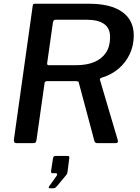

<svg xmlns="http://www.w3.org/2000/svg" viewBox="-20 -762 744 1022"><path d="M606 -19Q613 0 594 0H498Q491 0 486.5 -4Q482 -8 481 -17L400 -320Q399 -326 396 -328Q393 -330 383 -330H230Q218 -330 217 -318L174 -15Q172 -5 168 -2.5Q164 0 153 0H69Q59 0 56 -5.5Q53 -11 54 -19L154 -730Q155 -738 157.5 -740Q160 -742 166 -742H456Q569 -742 630.5 -698.5Q692 -655 692 -573Q692 -520 671 -475Q650 -430 612.5 -397.5Q575 -365 523 -349Q516 -347 513.5 -344Q511 -341 512 -337L606 -19ZM385 -415Q441 -415 481 -431.5Q521 -448 543.5 -481Q566 -514 566 -565Q566 -612 534 -634.5Q502 -657 441 -657H276Q265 -657 262 -644L231 -426Q230 -420 232.5 -417.5Q235 -415 239 -415H385ZM244 240Q240 240 239.5 237Q239 234 242 229L280 176Q285 169 284 164.5Q283 160 277 160H260Q255 160 253 157.5Q251 155 252 147L262 82Q264 68 274 68H341Q350 68 349 78L339 156Q337 164 333 169L284 228Q280 233 275.5 236.5Q271 240 263 240Z"/></svg>

Font: Libre Franklin Medium
Style: Italic
Weight: 500
Italic angle: -8°
Designer: Pablo Impallari, Rodrigo Fuenzalida, Nhung Nguyen
Foundry: Impallari Type
Version: Version 3.000